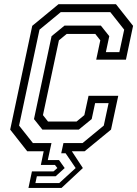

<svg xmlns="http://www.w3.org/2000/svg" viewBox="-20 -720 654 914"><path d="M115.5 174.5 132 96H234.5L253 80L241.5 65H174.5L188 0H109.5L28.5 -103L133.5 -597L258.5 -700H532L613.5 -597L579.5 -436H438L457.5 -528L433.5 -558.5H297.5L260.5 -528L184.5 -172L208.5 -141.5H344.5L381.5 -172L401.5 -264H543L508.5 -103L383 0H322L374.5 80L273 174.5ZM148.5 151.5H262L340.2 80L292.2 9.5H271.5L282 -38.8H372.8L474 -122.2L497 -229.2H432.8L416.5 -153.2L355 -103H181.8L141.8 -153.2L225.5 -547.8L287 -598H460.2L500.2 -547.8L484 -471.8H548.2L571.2 -578.8L505.2 -662.2H269.2L168 -578.8L70.8 -122.2L136.8 -38.8H225L207.5 42H261L288 80L245 119H155.5Z"/></svg>

Font: Tourney Thin
Style: Italic
Weight: 100
Italic angle: -12°
Designer: Tyler Finck
Foundry: Etcetera Type Co
Version: Version 1.015